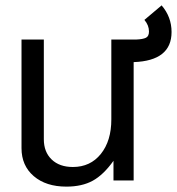

<svg xmlns="http://www.w3.org/2000/svg" viewBox="-20 -671 659 714"><path d="M581 -651Q618 -608 618 -552Q618 -445 477 -440V0H402V-73Q365 -21 325 1Q285 23 227 23Q151 23 105.5 -16Q60 -55 60 -120V-524H143V-153Q143 -106 172 -78Q201 -50 251 -50Q316 -50 355 -98.5Q394 -147 394 -227V-524H487Q511 -525 522.5 -530.5Q534 -536 534 -554Q534 -577 517 -597Z"/></svg>

Font: ColatingCofangSans
Style: Regular
Weight: 400
Foundry: GNU
Version: Version 412.227;June 27, 2022;FontCreator 11.0.0.2412 32-bit